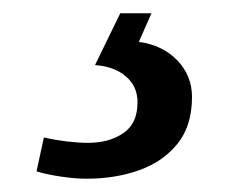

<svg xmlns="http://www.w3.org/2000/svg" viewBox="-20 -29 373 289"><path d="M110 240Q94 240 73 237Q52 234 35 229L46 178Q83 186 113 186Q144 186 165.5 171.5Q187 157 187 125Q187 101 169.5 86Q152 71 123 69L161 -9H208L189 34Q225 39 247 62Q269 85 269 117Q269 160 247.5 187Q226 214 190 227Q154 240 110 240Z"/></svg>

Font: NotoSerif-Italic
Style: Regular
Weight: 400
Italic angle: -12°
Designer: Monotype Design Team
Foundry: Monotype Imaging Inc.
Version: Version 2.007; ttfautohint (v1.8) -l 8 -r 50 -G 200 -x 14 -D